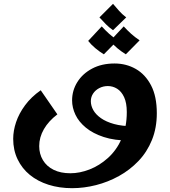

<svg xmlns="http://www.w3.org/2000/svg" viewBox="-20 -735 890 1004"><path d="M357 249Q290 249 233.5 231Q177 213 136 179.5Q95 146 72 98Q49 50 49 -9Q49 -51 64 -96Q79 -141 111 -184.5Q143 -228 193 -263L280 -137Q234 -102 209.5 -59.5Q185 -17 185 29Q185 70 204.5 102.5Q224 135 260.5 153Q297 171 348 171Q397 171 448.5 151Q500 131 544.5 91Q589 51 616 -9Q643 -69 643 -149Q643 -197 629 -227Q615 -257 592.5 -271Q570 -285 544 -285Q520 -285 499.5 -274.5Q479 -264 467 -246Q455 -228 455 -206Q455 -182 468 -159Q481 -136 508 -117Q535 -98 576.5 -86.5Q618 -75 675 -75L657 0Q579 0 522.5 -18.5Q466 -37 429 -67.5Q392 -98 374.5 -135Q357 -172 357 -210Q357 -262 384.5 -306Q412 -350 462 -376.5Q512 -403 579 -403Q640 -403 690 -374.5Q740 -346 770 -288.5Q800 -231 800 -143Q800 -66 774.5 -3Q749 60 704 107Q659 154 602 185.5Q545 217 482 233Q419 249 357 249ZM571 -577Q551 -591 534 -608Q517 -625 500 -644L571 -715Q588 -695 603 -678Q618 -661 640 -644ZM523 -451Q500 -465 478.5 -483Q457 -501 441 -521L512 -597Q531 -576 550.5 -558.5Q570 -541 595 -524ZM638 -451Q615 -465 593.5 -483Q572 -501 556 -521L627 -597Q646 -576 665.5 -558.5Q685 -541 710 -524Z"/></svg>

Font: Marhey Light Medium
Style: Regular
Weight: 500
Version: Version 1.000